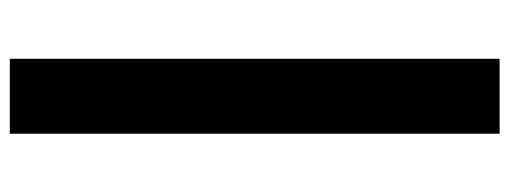

<svg xmlns="http://www.w3.org/2000/svg" viewBox="-344 -481 1040 392"><g transform="rotate(90 176.0 -285.0)"><path d="M100 -785H253V215H100Z"/></g></svg>

Font: renner_700bold
Style: Bold
Weight: 700
Version: Version 003.000 ; ttfautohint (v0.97) -l 8 -r 50 -G 200 -x 1